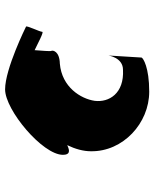

<svg xmlns="http://www.w3.org/2000/svg" viewBox="54 -954 606 754"><g transform="rotate(-90 357.0 -577.0)"><path d="M126 -633C126 -605 141 -605 164 -616C149 -585 140 -553 140 -523C138 -397 250 -294 374 -294C470 -294 506 -318 508 -324L516 -454C516 -454 508 -397 460 -397C367 -392 331 -452 338 -508C346 -563 392 -637 484 -645C532 -646 538 -672 534 -679C532 -683 535 -716 537 -744C564 -731 609 -707 609 -714C609 -724 636 -778 629 -778C629 -778 464 -860 383 -860C302 -860 126 -713 126 -633Z"/></g></svg>

Font: Ampere
Style: Regular
Weight: 400
Version: Version 1